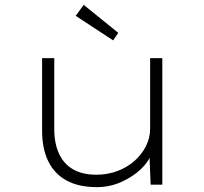

<svg xmlns="http://www.w3.org/2000/svg" viewBox="-20 -759 838 789"><path d="M378 10Q303 10 253 -17.5Q203 -45 178 -97Q153 -149 153 -221V-520H203V-229Q203 -169 223 -126.5Q243 -84 281.5 -62.5Q320 -41 376 -41Q423 -41 463.5 -56.5Q504 -72 533.5 -98.5Q563 -125 580 -159Q597 -193 597 -231V-520H647V0H599L594 -128H602Q591 -94 558 -63Q525 -32 478 -11Q431 10 378 10ZM445 -593 291 -694 324 -739 466 -624Z"/></svg>

Font: Lexend Mega ExtraLight
Style: Regular
Weight: 250
Version: Version 1.007